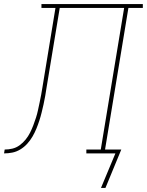

<svg xmlns="http://www.w3.org/2000/svg" viewBox="-76 -755 723 945"><path d="M443 170H421L492 0H349V-19H420L535 -716H218L153 -323Q150 -303 146.5 -282.5Q143 -262 138.5 -242Q134 -222 129 -201.5Q124 -181 117.5 -161Q111 -141 103 -121.5Q95 -102 84 -83Q73 -64 58 -47.5Q43 -31 24 -19.5Q5 -8 -15.5 -4Q-36 0 -56 0L-53 -19Q-34 -19 -15 -23.5Q4 -28 20.5 -40Q37 -52 50 -68Q63 -84 72 -102Q81 -120 88 -138.5Q95 -157 101 -175.5Q107 -194 111 -213Q115 -232 119 -250.5Q123 -269 126.5 -288Q130 -307 133 -326L197 -716H128V-735H627V-716H556L441 -19H521Z"/></svg>

Font: Iosevka HT Thin Extended
Style: Italic
Weight: 100
Width: 7
Italic angle: -9°
Monospace: yes
Designer: Belleve Invis
Foundry: Belleve Invis
Version: Version 32.3.0; ttfautohint (v1.8.4)